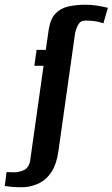

<svg xmlns="http://www.w3.org/2000/svg" viewBox="-103 -652 478 816"><path d="M-0.4 143.6Q-20.8 144.3 -42.5 142.9Q-64.2 141.6 -82.7 138.2L-75.2 79.4L-43.4 80.3Q-34.4 80.6 -25.5 78.7Q-16.5 76.9 -7.6 73.5Q6 69.7 14 58.3Q22 47 24.7 34.2L82.1 -372.3H43L52.5 -440H91.6L103.5 -522.8Q110.3 -570.2 132 -593.6Q153.8 -617 187.4 -624.5Q221.1 -631.9 260 -631.9Q286.4 -631.9 310.3 -627.9Q334.1 -623.9 355.5 -618.9L336.5 -553.1Q316.5 -559.9 298.7 -562.2Q281 -564.5 259.1 -564.5Q238 -564.5 228.1 -544.8Q218.2 -525 215.5 -506.5L145.2 -9.1Q137.8 43.8 117.2 76.5Q96.7 109.3 66.3 125.1Q35.8 140.9 -0.4 143.6Z"/></svg>

Font: Alumni Sans Thin
Style: Italic
Weight: 100
Italic angle: -8°
Designer: Robert E. Leuschke
Foundry: Robert E. Leuschke
Version: Version 1.016